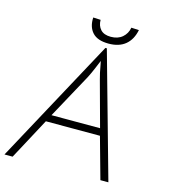

<svg xmlns="http://www.w3.org/2000/svg" viewBox="-138 -947 940 1046"><g transform="rotate(15 332.0 -424.0)"><path d="M365 -704H373L570 -1H525L460 -234H155L30 -1H-16ZM381 -527Q371 -562 363 -609L359 -629Q356 -622 341.5 -587Q327 -552 313 -525L176 -274H450ZM258 -847 300 -845Q300 -812 319 -791Q338 -770 377 -770Q417 -770 442 -791.5Q467 -813 473 -847L516 -845Q505 -790 469.5 -760.5Q434 -731 375 -731Q312 -731 283.5 -762.5Q255 -794 258 -847Z"/></g></svg>

Font: Bellota Text Light
Style: Italic
Weight: 300
Italic angle: -7.5°
Designer: Kemie Guaida
Foundry: Kemie Guaida
Version: Version 4.001